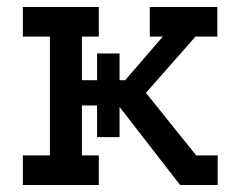

<svg xmlns="http://www.w3.org/2000/svg" viewBox="-20 -526 669 546"><path d="M538 -84H599V0H492L320 -222V-136H256V-226H213V-84H261V0H45V-84H122V-422H45V-506H261V-422H213V-298H256V-374H320V-298H336L443 -422H406V-506H598V-422H536L395 -262Z"/></svg>

Font: Arvo
Style: Regular
Weight: 400
Designer: Anton Koovit (Cyrillic Expansion: Cyreal)
Foundry: Anton Koovit, Yassin Baggar
Version: Version 3.000